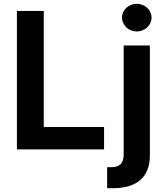

<svg xmlns="http://www.w3.org/2000/svg" viewBox="-20 -785 873 1009"><path d="M68.8 0H526.9V-117.7H210V-727.5H68.8ZM629.9 -545.9V27.8C629.9 71.3 611.3 93.8 562 93.8H543V204.1H570.8C693.8 204.1 768.1 151.9 767.6 29.8V-545.9ZM698.7 -619.6C741.2 -619.6 776.4 -652.3 776.4 -692.4C776.4 -732.9 741.2 -765.1 698.7 -765.1C656.2 -765.1 621.1 -732.9 621.1 -692.4C621.1 -652.3 656.2 -619.6 698.7 -619.6Z"/></svg>

Font: Raveo SemiBold
Style: Regular
Weight: 600
Designer: Jakub Foglar, Rasmus Andersson (Inter)
Foundry: Jakubfoglar.com
Version: Version 1.100;Glyphs 3.2.3 (3260)